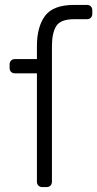

<svg xmlns="http://www.w3.org/2000/svg" viewBox="-20 -760 395 780"><path d="M169 0H152Q142 0 136 -6Q130 -12 130 -22V-462H41Q31 -462 25 -468Q19 -474 19 -484V-498Q19 -508 25 -514Q31 -520 41 -520H130V-572Q130 -651 163 -695.5Q196 -740 281 -740H333Q343 -740 349 -734Q355 -728 355 -718V-704Q355 -694 349 -688Q343 -682 333 -682H281Q226 -682 208.5 -654Q191 -626 191 -572V-22Q191 -12 185 -6Q179 0 169 0Z"/></svg>

Font: Rubik
Style: Regular
Weight: 300
Designer: Hubert & Fischer
Foundry: Hubert & Fischer
Version: Version 1.100